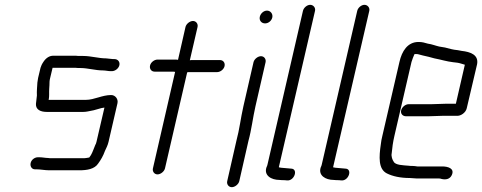

<svg xmlns="http://www.w3.org/2000/svg" viewBox="-20 -706 1999 796"><path d="M455 -461H449C441 -461 427 -464 420 -464C389 -464 357 -474 325 -474H305C298 -475 292 -475 286 -475H201C186 -475 172 -467 161 -451C154 -441 150 -432 148 -425L138 -383C137 -377 136 -371 135 -364C134 -344 132 -329 133 -310C132 -298 130 -286 129 -275C128 -252 147 -242 174 -242H325C338 -242 348 -245 359 -247C369 -248 391 -256 401 -258L413 -260L380 -118C379 -113 377 -108 375 -105C368 -89 365 -77 357 -63L350 -53L338 -51C333 -50 327 -50 321 -50H196C190 -50 184 -50 179 -51C169 -51 155 -54 144 -54H137C124 -54 110 -44 107 -30C104 -16 112 -4 125 -4H132C148 -4 166 0 184 0H309C341 0 372 -5 387 -28C398 -43 408 -60 415 -80C420 -91 427 -104 430 -118L467 -278C471 -295 458 -312 441 -312C403 -312 371 -292 336 -292H181L182 -293C185 -307 183 -324 184 -337L185 -353C185 -363 185 -372 188 -383L198 -425H292C299 -424 306 -424 313 -424C344 -424 375 -414 407 -414C417 -414 429 -411 438 -411H444C457 -411 472 -422 475 -436C478 -450 468 -461 455 -461Z M749 -594 718 -458C713 -459 709 -459 705 -459H633C620 -459 605 -448 602 -434C599 -420 608 -409 621 -409H693C697 -409 701 -409 706 -408L614 -8C611 5 620 17 633 17C646 17 661 5 664 -8L756 -406C759 -407 761 -407 764 -407H880C893 -407 908 -418 911 -432C914 -446 905 -457 892 -457H776C773 -457 770 -457 767 -456L799 -594C802 -607 793 -619 780 -619C767 -619 752 -607 749 -594Z M1031 -448 989 -265C978 -217 973 -170 960 -122L922 45C919 58 928 70 941 70C954 70 969 58 972 45L1010 -122C1023 -169 1028 -217 1039 -265L1081 -448C1084 -461 1075 -473 1062 -473C1049 -473 1034 -461 1031 -448ZM1057 -636C1054 -621 1064 -609 1079 -609C1093 -609 1106 -620 1109 -634C1112 -649 1101 -662 1087 -662C1073 -662 1060 -650 1057 -636Z M1236 -661 1089 -24C1088 -20 1087 -16 1085 -13C1073 21 1104 40 1139 40C1146 41 1153 41 1160 41L1170 42C1201 45 1218 -7 1186 -7L1175 -8C1167 -9 1159 -9 1152 -10C1147 -10 1143 -11 1138 -12C1137 -12 1137 -12 1136 -13L1286 -661C1289 -674 1279 -686 1266 -686C1253 -686 1239 -674 1236 -661Z M1461 -661 1314 -24C1313 -20 1312 -16 1310 -13C1298 21 1329 40 1364 40C1371 41 1378 41 1385 41L1395 42C1426 45 1443 -7 1411 -7L1400 -8C1392 -9 1384 -9 1377 -10C1372 -10 1368 -11 1363 -12C1362 -12 1362 -12 1361 -13L1511 -661C1514 -674 1504 -686 1491 -686C1478 -686 1464 -674 1461 -661Z M1615 -142 1686 -449C1688 -457 1695 -474 1698 -481C1699 -482 1701 -482 1703 -482C1707 -482 1711 -482 1714 -481L1733 -476C1748 -473 1767 -468 1781 -464C1808 -459 1832 -451 1859 -448L1876 -446C1885 -445 1898 -440 1906 -438C1907 -438 1907 -438 1907 -437L1870 -276H1831C1819 -276 1782 -274 1768 -274H1674C1661 -274 1646 -262 1643 -248C1640 -234 1650 -224 1663 -224H1757C1772 -224 1806 -226 1819 -226H1873C1890 -224 1911 -239 1915 -257L1958 -440C1965 -479 1930 -491 1894 -495L1878 -498C1856 -500 1845 -504 1825 -509L1801 -513C1787 -516 1770 -523 1754 -525C1740 -529 1731 -532 1715 -532C1670 -532 1646 -494 1636 -449L1565 -142C1562 -130 1560 -119 1559 -109C1551 -55 1548 -5 1584 13C1608 25 1640 32 1679 32C1690 32 1697 34 1709 34H1801C1805 34 1808 35 1811 36C1828 40 1845 37 1853 20C1866 -8 1837 -16 1813 -16H1710C1703 -17 1697 -18 1690 -18C1685 -18 1680 -18 1673 -19C1652 -21 1619 -21 1612 -36C1607 -43 1601 -58 1604 -71C1606 -93 1609 -116 1615 -142Z"/></svg>

Font: Electronic
Style: BookIt
Weight: 400
Version: Version 1.011